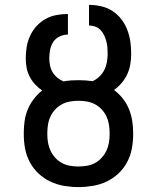

<svg xmlns="http://www.w3.org/2000/svg" viewBox="-20 -755 640 783"><path d="M300 8Q271 8 241.5 3Q212 -2 185.5 -14.5Q159 -27 137.5 -47Q116 -67 102 -93Q88 -119 82.5 -148Q77 -177 77 -206V-214Q77 -238 80.5 -262.5Q84 -287 93.5 -309.5Q103 -332 118 -351.5Q133 -371 152 -386Q136 -397 123 -411Q110 -425 101 -442.5Q92 -460 88.5 -479Q85 -498 85 -517Q85 -541 89 -564.5Q93 -588 103 -609.5Q113 -631 129 -648.5Q145 -666 165.5 -677.5Q186 -689 209.5 -693.5Q233 -698 257 -698V-614Q240 -614 223.5 -606.5Q207 -599 197.5 -584.5Q188 -570 184.5 -552.5Q181 -535 181 -517Q181 -503 184 -488Q187 -473 194.5 -460.5Q202 -448 213.5 -438.5Q225 -429 239 -423Q254 -426 269.5 -427Q285 -428 300 -428Q315 -428 329.5 -427Q344 -426 358 -424Q373 -431 385.5 -443Q398 -455 405.5 -470Q413 -485 416 -502Q419 -519 419 -536Q419 -549 418 -561.5Q417 -574 413.5 -587Q410 -600 404.5 -611.5Q399 -623 390 -632.5Q381 -642 368.5 -646.5Q356 -651 343 -651V-735Q368 -735 392.5 -729.5Q417 -724 438 -710.5Q459 -697 474.5 -677Q490 -657 499 -633.5Q508 -610 511.5 -585.5Q515 -561 515 -536Q515 -514 511.5 -493Q508 -472 499 -452.5Q490 -433 476 -416.5Q462 -400 445 -388Q465 -373 480.5 -353.5Q496 -334 505.5 -311Q515 -288 519 -263.5Q523 -239 523 -214V-206Q523 -177 517.5 -148Q512 -119 498 -93Q484 -67 462.5 -47Q441 -27 414.5 -14.5Q388 -2 358.5 3Q329 8 300 8ZM300 -76Q317 -76 334.5 -79Q352 -82 367 -90Q382 -98 394 -111Q406 -124 413.5 -139.5Q421 -155 424 -172Q427 -189 427 -206V-214Q427 -231 424 -248.5Q421 -266 413.5 -281.5Q406 -297 394 -309.5Q382 -322 367 -330Q352 -338 334.5 -341Q317 -344 300 -344Q283 -344 265.5 -341Q248 -338 233 -330Q218 -322 206 -309.5Q194 -297 186.5 -281.5Q179 -266 176 -248.5Q173 -231 173 -214V-206Q173 -189 176 -172Q179 -155 186.5 -139.5Q194 -124 206 -111Q218 -98 233 -90Q248 -82 265.5 -79Q283 -76 300 -76Z"/></svg>

Font: Iosevka Fixed Curly Md Ex
Style: Regular
Weight: 500
Width: 7
Monospace: yes
Designer: Belleve Invis
Foundry: Belleve Invis
Version: Version 30.1.2